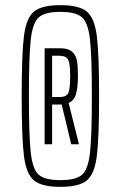

<svg xmlns="http://www.w3.org/2000/svg" viewBox="-20 -716 468 744"><path d="M64 -344Q64 -509 73 -578Q82 -647 112 -671.5Q142 -696 214 -696Q286 -696 316 -671.5Q346 -647 355 -578Q364 -509 364 -344Q364 -179 355 -110Q346 -41 316 -16.5Q286 8 214 8Q142 8 112 -16.5Q82 -41 73 -110Q64 -179 64 -344ZM336 -344Q336 -501 328.5 -565Q321 -629 297 -649.5Q273 -670 214 -670Q155 -670 131 -649.5Q107 -629 99.5 -565Q92 -501 92 -344Q92 -186 99.5 -122Q107 -58 131 -38Q155 -18 214 -18Q273 -18 297 -38Q321 -58 328.5 -122Q336 -186 336 -344ZM153 -529H214Q245 -529 260 -515Q275 -501 278.5 -479.5Q282 -458 282 -422Q282 -379 275 -353Q268 -327 246 -317L286 -157H256L219 -311H182V-157H153ZM252 -422Q252 -466 245 -483Q238 -500 209 -500H182V-340H211Q239 -340 245.5 -357.5Q252 -375 252 -422Z"/></svg>

Font: Saira Ultra Condensed Thin
Style: Regular
Weight: 100
Width: 1
Designer: Hector Gatti with collaboration of the Omnibus-Type team
Foundry: Omnibus-Type
Version: Version 1.001; ttfautohint (v1.8)